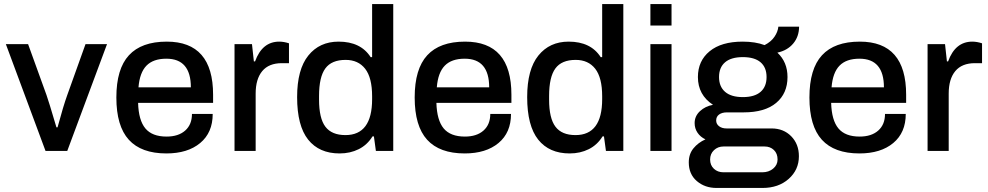

<svg xmlns="http://www.w3.org/2000/svg" viewBox="-20 -743 4864 945"><path d="M204.1 0 8.8 -525.9H118.2L209 -274.9Q218.8 -248 257.8 -116.2H263.2Q292 -222.7 311 -274.9L400.9 -525.9H506.8L311 0Z M798.8 12.2Q675.3 12.2 614 -55.2Q552.7 -122.6 552.7 -263.2Q552.7 -403.8 614.5 -470.9Q676.3 -538.1 800.8 -538.1Q1028.8 -538.1 1028.8 -276.9V-236.8H659.7Q662.1 -150.9 695.6 -110.8Q729 -70.8 799.8 -70.8Q857.9 -70.8 891.4 -100.3Q924.8 -129.9 924.8 -182.1H1026.9Q1026.9 -90.3 965.3 -39.1Q903.8 12.2 798.8 12.2ZM661.6 -313H919.4Q919.4 -454.1 798.8 -454.1Q734.4 -454.1 700.9 -419.9Q667.5 -385.7 661.6 -313Z M1134.3 0V-525.9H1220.2L1229.5 -440.9H1235.4Q1270.5 -538.1 1354.5 -538.1Q1377.4 -538.1 1402.3 -529.8V-432.1H1367.2Q1303.2 -432.1 1270.8 -393.1Q1238.3 -354 1238.3 -282.2V0Z M1651.4 12.2Q1550.8 12.2 1496.6 -55.9Q1442.4 -124 1442.4 -265.1Q1442.4 -401.4 1497.6 -469.7Q1552.7 -538.1 1646.5 -538.1Q1755.4 -538.1 1804.2 -461.9H1811.5V-723.1H1915.5V0H1830.1L1820.3 -71.8H1813.5Q1787.6 -29.8 1745.6 -8.8Q1703.6 12.2 1651.4 12.2ZM1680.2 -78.1Q1811.5 -78.1 1811.5 -254.9V-269Q1811.5 -360.8 1777.3 -404.5Q1743.2 -448.2 1681.2 -448.2Q1611.8 -448.2 1581.1 -406Q1550.3 -363.8 1550.3 -271V-252.9Q1550.3 -160.6 1581.5 -119.4Q1612.8 -78.1 1680.2 -78.1Z M2267.1 12.2Q2143.6 12.2 2082.3 -55.2Q2021 -122.6 2021 -263.2Q2021 -403.8 2082.8 -470.9Q2144.5 -538.1 2269 -538.1Q2497.1 -538.1 2497.1 -276.9V-236.8H2127.9Q2130.4 -150.9 2163.8 -110.8Q2197.3 -70.8 2268.1 -70.8Q2326.2 -70.8 2359.6 -100.3Q2393.1 -129.9 2393.1 -182.1H2495.1Q2495.1 -90.3 2433.6 -39.1Q2372.1 12.2 2267.1 12.2ZM2129.9 -313H2387.7Q2387.7 -454.1 2267.1 -454.1Q2202.6 -454.1 2169.2 -419.9Q2135.7 -385.7 2129.9 -313Z M2783.7 12.2Q2683.1 12.2 2628.9 -55.9Q2574.7 -124 2574.7 -265.1Q2574.7 -401.4 2629.9 -469.7Q2685.1 -538.1 2778.8 -538.1Q2887.7 -538.1 2936.5 -461.9H2943.8V-723.1H3047.9V0H2962.4L2952.6 -71.8H2945.8Q2919.9 -29.8 2877.9 -8.8Q2835.9 12.2 2783.7 12.2ZM2812.5 -78.1Q2943.8 -78.1 2943.8 -254.9V-269Q2943.8 -360.8 2909.7 -404.5Q2875.5 -448.2 2813.5 -448.2Q2744.1 -448.2 2713.4 -406Q2682.6 -363.8 2682.6 -271V-252.9Q2682.6 -160.6 2713.9 -119.4Q2745.1 -78.1 2812.5 -78.1Z M3181.2 -617.2V-723.1H3285.2V-617.2ZM3181.2 0V-525.9H3285.2V0Z M3506.8 182.1Q3449.2 182.1 3409.7 148.2Q3370.1 114.3 3370.1 56.2Q3370.1 15.1 3393.1 -12.9Q3416 -41 3452.1 -57.1Q3427.2 -68.8 3413.1 -89.8Q3398.9 -110.8 3398.9 -137.2Q3398.9 -171.4 3425 -195.8Q3451.2 -220.2 3489.3 -227.1Q3415 -275.9 3415 -363.8Q3415 -443.4 3472.7 -490.7Q3530.3 -538.1 3635.3 -538.1Q3697.8 -538.1 3743.2 -521Q3775.4 -537.6 3792 -562.3Q3808.6 -586.9 3811 -611.8H3913.1Q3912.6 -562.5 3884 -528.6Q3855.5 -494.6 3806.2 -483.9Q3856 -437.5 3856 -363.8Q3856 -283.2 3800.3 -236.6Q3744.6 -189.9 3640.1 -189.9H3558.1Q3533.7 -189.9 3519.3 -179.4Q3504.9 -168.9 3504.9 -149.9Q3504.9 -132.8 3519 -121.8Q3533.2 -110.8 3556.2 -110.8H3777.8Q3836.4 -110.8 3874.3 -72.3Q3912.1 -33.7 3912.1 25.9Q3912.1 92.8 3861.8 137.5Q3811.5 182.1 3732.9 182.1ZM3519 -363.8Q3519 -316.9 3548.8 -291Q3578.6 -265.1 3636.2 -265.1Q3693.8 -265.1 3723.4 -290.8Q3752.9 -316.4 3752.9 -363.8Q3752.9 -411.1 3723.4 -436.5Q3693.8 -461.9 3636.2 -461.9Q3578.6 -461.9 3548.8 -436.5Q3519 -411.1 3519 -363.8ZM3541 105H3731.9Q3763.7 105 3785.4 86.9Q3807.1 68.8 3807.1 42Q3807.1 12.7 3789.1 -4.6Q3771 -22 3743.2 -22H3541Q3513.2 -22 3494.1 -3.9Q3475.1 14.2 3475.1 42Q3475.1 70.3 3493.7 87.6Q3512.2 105 3541 105Z M4210 12.2Q4086.4 12.2 4025.1 -55.2Q3963.9 -122.6 3963.9 -263.2Q3963.9 -403.8 4025.6 -470.9Q4087.4 -538.1 4211.9 -538.1Q4439.9 -538.1 4439.9 -276.9V-236.8H4070.8Q4073.2 -150.9 4106.7 -110.8Q4140.1 -70.8 4210.9 -70.8Q4269 -70.8 4302.5 -100.3Q4335.9 -129.9 4335.9 -182.1H4438Q4438 -90.3 4376.5 -39.1Q4314.9 12.2 4210 12.2ZM4072.8 -313H4330.6Q4330.6 -454.1 4210 -454.1Q4145.5 -454.1 4112.1 -419.9Q4078.6 -385.7 4072.8 -313Z M4545.4 0V-525.9H4631.3L4640.6 -440.9H4646.5Q4681.6 -538.1 4765.6 -538.1Q4788.6 -538.1 4813.5 -529.8V-432.1H4778.3Q4714.4 -432.1 4681.9 -393.1Q4649.4 -354 4649.4 -282.2V0Z"/></svg>

Font: Archivo Medium
Style: Regular
Weight: 500
Designer: Hector Gatti
Foundry: Omnibus-Type
Version: Version 2.001